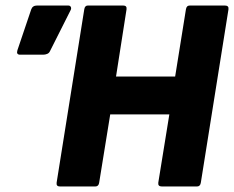

<svg xmlns="http://www.w3.org/2000/svg" viewBox="-20 -675 847 695"><path d="M197 0Q183 0 185 -14L285 -641Q287 -655 298 -655H426Q440 -655 438 -641L400 -398H614L653 -641Q655 -655 667 -655H794Q809 -655 807 -641L707 -14Q705 0 693 0H566Q551 0 553 -14L593 -261H379L339 -14Q337 0 325 0ZM53 -477Q38 -477 43 -493L93 -641Q98 -655 114 -655H227Q234 -655 236.5 -649.5Q239 -644 235 -637L161 -490Q158 -483 151 -480Q144 -477 136 -477Z"/></svg>

Font: Sofia Sans Semi Condensed Black
Style: Italic
Weight: 900
Italic angle: -9°
Version: Version 4.100